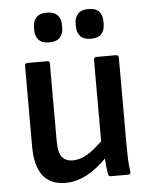

<svg xmlns="http://www.w3.org/2000/svg" viewBox="-51 -732 613 785"><g transform="rotate(-5 255.5 -339.0)"><path d="M187 11Q63 11 63 -149V-480Q63 -491 74 -491H155Q165 -491 165 -480V-160Q165 -117 179.5 -97.5Q194 -78 225 -78Q252 -78 280 -93.5Q308 -109 346 -146V-480Q346 -491 357 -491H437Q448 -491 448 -480V-124Q448 -96 449 -67Q450 -38 454 -11Q456 0 443 0H374Q363 0 362 -10Q357 -41 355 -74Q272 11 187 11ZM170 -567Q141 -567 127 -582Q113 -597 113 -622V-634Q113 -659 127 -674Q141 -689 170 -689Q200 -689 214 -674Q228 -659 228 -634V-622Q228 -597 214 -582Q200 -567 170 -567ZM341 -567Q312 -567 298 -582Q284 -597 284 -622V-634Q284 -659 298 -674Q312 -689 341 -689Q371 -689 384.5 -674Q398 -659 398 -634V-622Q398 -597 384.5 -582Q371 -567 341 -567Z"/></g></svg>

Font: Sofia Sans Extra Cond
Style: Bold
Weight: 700
Width: 1
Designer: Botio Nikoltchev, Ani Petrova
Foundry: lettersoup
Version: Version 4.100; ttfautohint (v1.8.3)